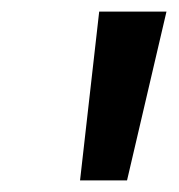

<svg xmlns="http://www.w3.org/2000/svg" viewBox="-20 -688 308 331"><path d="M118 -377 151 -668H267L199 -377Z"/></svg>

Font: Gantari SemiBold
Style: Italic
Weight: 600
Italic angle: -10°
Designer: Anugrah Pasau
Foundry: Lafontype
Version: Version 1.000